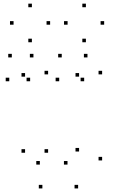

<svg xmlns="http://www.w3.org/2000/svg" viewBox="-20 -846 660 1076"><path d="M249.6 10V-10H229.6V10ZM249.6 -429.2V-449.2H229.6V-429.2ZM167.4 -524.2V-544.2H147.4V-524.2ZM46.2 -524.2V-544.2H26.2V-524.2ZM32 -390.6V-410.6H12V-390.6ZM148.9 -390.6V-410.6H128.9V-390.6ZM120.5 -416.5V-436.5H100.5V-416.5ZM120.5 10V-10H100.5V10ZM417.8 210V190H397.8V210ZM552.3 53.1V33.1H532.3V53.1ZM552.3 -429.2V-449.2H532.3V-429.2ZM470.2 -524.2V-544.2H450.2V-524.2ZM326 -524.2V-544.2H306V-524.2ZM311.8 -390.6V-410.6H291.8V-390.6ZM451.7 -390.6V-410.6H431.7V-390.6ZM423.2 -416.5V-436.5H403.2V-416.5ZM423.2 3.1V-16.9H403.2V3.1ZM358.3 76.4V56.4H338.3V76.4ZM203.3 76.4V56.4H183.3V76.4ZM217.5 210V190H197.5V210ZM563.7 -707.6V-727.6H543.7V-707.6ZM461.4 -805.5V-825.5H441.4V-805.5ZM358.8 -707.6V-727.6H338.8V-707.6ZM461.4 -609.2V-629.2H441.4V-609.2ZM260.9 -707.6V-727.6H240.9V-707.6ZM158.7 -805.5V-825.5H138.7V-805.5ZM56 -707.6V-727.6H36V-707.6ZM158.7 -609.2V-629.2H138.7V-609.2Z"/></svg>

Font: Monaspace Krypton Dots Var
Style: Regular
Weight: 400
Designer: Riley Cran and the Lettermatic Team
Version: Version 1.100 (Monaspace Krypton Dots)